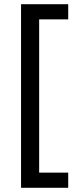

<svg xmlns="http://www.w3.org/2000/svg" viewBox="-20 -734 369 912"><path d="M304 158H80V-714H304V-642H166V86H304Z"/></svg>

Font: Noto Sans Phoenician
Style: Regular
Weight: 400
Designer: Monotype Design Team
Foundry: Monotype Imaging Inc.
Version: Version 2.001; ttfautohint (v1.8.4.7-5d5b)